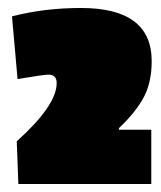

<svg xmlns="http://www.w3.org/2000/svg" viewBox="-20 -650 404 481"><path d="M183 -630Q360 -630 360 -497Q360 -444 340.5 -407Q321 -370 278 -329V-325H359V-189H26L22 -296Q122 -386 122 -442Q122 -463 101 -463Q90 -463 24 -452L10 -609Q91 -630 183 -630Z"/></svg>

Font: Passion One Black
Style: Regular
Weight: 900
Designer: Alejandro Lo Celso
Foundry: Fontstage
Version: Version 1.002